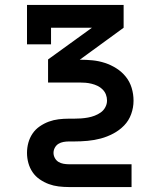

<svg xmlns="http://www.w3.org/2000/svg" viewBox="-20 -550 640 775"><path d="M258 205Q237 205 216.5 202.5Q196 200 177 193Q158 186 140.5 174Q123 162 111.5 145Q100 128 94.5 108Q89 88 89 67Q89 46 94.5 26Q100 6 111.5 -11Q123 -28 140.5 -40Q158 -52 177 -59Q196 -66 216.5 -68.5Q237 -71 258 -71H279Q293 -71 307 -72Q321 -73 335 -75.5Q349 -78 362 -83Q375 -88 386.5 -96Q398 -104 405 -117Q412 -130 412 -144Q412 -144 412 -144Q412 -144 412 -144Q412 -157 407.5 -168.5Q403 -180 394 -189Q385 -198 373.5 -203.5Q362 -209 349.5 -212Q337 -215 325 -216Q313 -217 300 -217H174V-310L351 -438H186V-371H89V-530H479V-438L302 -309Q328 -309 353.5 -306.5Q379 -304 403.5 -296Q428 -288 450 -274Q472 -260 488 -240Q504 -220 511.5 -195Q519 -170 519 -144H465H519Q519 -144 519 -144Q519 -144 519 -144Q519 -144 519 -143.5Q519 -143 519 -143Q519 -116 509.5 -89.5Q500 -63 481 -43.5Q462 -24 437.5 -11Q413 2 387 9Q361 16 333.5 18.5Q306 21 279 21H258Q247 21 236 23Q225 25 216 30.5Q207 36 201.5 46Q196 56 196 67Q196 78 201.5 88Q207 98 216 103.5Q225 109 236 111Q247 113 258 113H511V205Z"/></svg>

Font: Iosevka Slab Semibold Extended
Style: Regular
Weight: 600
Width: 7
Monospace: yes
Designer: Belleve Invis
Foundry: Belleve Invis
Version: Version 11.1.0; ttfautohint (v1.8.3)